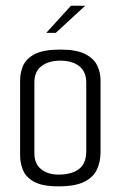

<svg xmlns="http://www.w3.org/2000/svg" viewBox="-20 -649 423 673"><path d="M184.8 4.2Q128.7 4.2 99.7 -11.8Q70.6 -27.8 60.6 -52.8Q50.5 -77.8 50.5 -103.1V-367.9Q50.5 -394.2 61 -418.7Q71.4 -443.2 101.6 -459.2Q131.8 -475.2 191.7 -475.2Q248.5 -475.2 278.8 -459.5Q309.2 -443.7 320.8 -419.3Q332.4 -394.8 332.4 -368.4V-114.9Q332.4 -83.3 320.4 -56.1Q308.4 -28.8 276.5 -12.3Q244.7 4.2 184.8 4.2ZM184.5 -37Q231.8 -37 257.1 -56.7Q282.4 -76.4 282.4 -119.2V-359.6Q282.4 -397.6 257.8 -417Q233.3 -436.4 191.5 -436.4Q150.4 -436.4 125.5 -417.4Q100.5 -398.4 100.5 -359.6V-112.3Q100.5 -74.1 124.7 -55.5Q148.8 -37 184.5 -37ZM142.1 -533.8 228.6 -628.8H278.5L175.3 -533.8Z"/></svg>

Font: Smooch Sans Thin
Style: Regular
Weight: 100
Designer: Robert E. Leuschke
Foundry: Robert E. Leuschke
Version: Version 1.010